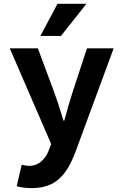

<svg xmlns="http://www.w3.org/2000/svg" viewBox="-20 -761 640 998"><path d="M189.9 -574.2 278.8 -741.2H429.2L296.9 -574.2ZM143.1 216.8Q102.1 216.8 66.9 207L92.8 95.2Q112.8 101.1 131.8 101.1Q151.9 101.1 169.4 93.5Q187 85.9 199 74Q210.9 62 218.3 50.8Q225.6 39.6 230 28.8L246.1 -12.2L30.8 -509.8H176.8L259.8 -287.1Q279.3 -235.4 310.1 -133.8H314Q335 -213.4 358.9 -287.1L432.1 -509.8H570.8L374 23.9Q355.5 73.7 335.4 108.2Q315.4 142.6 288.1 167.7Q260.7 192.9 225.1 204.8Q189.5 216.8 143.1 216.8Z"/></svg>

Font: Office Code Pro D Bold
Style: Regular
Weight: 700
Designer: Nathan Rutzky & Paul D. Hunt
Foundry: Adobe Systems Incorporated
Version: Version 1.004;PS 001.004;hotconv 1.0.70;makeotf.lib2.5.58329